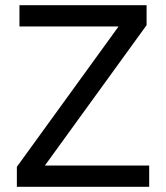

<svg xmlns="http://www.w3.org/2000/svg" viewBox="-20 -720 640 740"><path d="M45 0V-77L437 -618H55V-700H545V-623L153 -82H555V0Z"/></svg>

Font: Golos Text VF
Style: Regular
Weight: 400
Designer: A.Korolkova, Vitaly Kuzmin
Foundry: ParaType Ltd
Version: Version 2.003